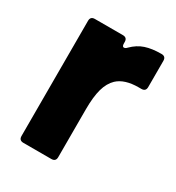

<svg xmlns="http://www.w3.org/2000/svg" viewBox="-145 -670 699 761"><g transform="rotate(30 205.0 -289.5)"><path d="M75 0Q55 0 55 -20V-547Q55 -567 75 -567H203Q223 -567 223 -547V-541Q223 -526 231 -526Q238 -526 245 -534Q270 -559 300 -569Q330 -579 373 -579Q393 -579 393 -559V-439Q393 -419 373 -419H361Q297 -419 265 -389Q243 -368 233 -332Q223 -296 223 -239V-20Q223 0 203 0Z"/></g></svg>

Font: Open Sauce Two Black
Style: Regular
Weight: 900
Designer: Alfredo Marco Pradil
Foundry: Creative Sauce Fz LLC
Version: Version 1.477